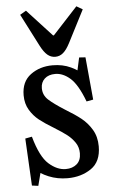

<svg xmlns="http://www.w3.org/2000/svg" viewBox="-57 -838 552 911"><g transform="rotate(-5 219.0 -382.5)"><path d="M78 -201Q105 -104 144.5 -69Q184 -34 225 -34Q257 -34 277.5 -51.5Q298 -69 298 -103Q298 -132 283 -154Q268 -176 247 -192.5Q226 -209 187 -233Q144 -259 118 -279.5Q92 -300 74 -330Q56 -360 56 -400Q56 -465 100 -497.5Q144 -530 205 -530Q253 -530 291.5 -512Q330 -494 357 -467L318 -483L334 -556L364 -554L383 -351L351 -345Q320 -427 285.5 -457.5Q251 -488 214 -488Q182 -488 163.5 -471Q145 -454 145 -426Q145 -393 169.5 -370.5Q194 -348 246 -315Q291 -288 320 -265Q349 -242 369.5 -208Q390 -174 390 -128Q390 -55 342.5 -22.5Q295 10 230 10Q182 10 140.5 -7Q99 -24 71 -51L115 -71L88 34L58 30L46 -195ZM102 -799 220 -671H224L342 -799L371 -782L292 -628Q276 -597 259.5 -583Q243 -569 222 -569Q201 -569 184.5 -583Q168 -597 152 -628L73 -782Z"/></g></svg>

Font: Minipax
Style: Regular
Weight: 400
Designer: Raphaël Ronot
Foundry: Velvetyne Type Foundry
Version: Version 1.000